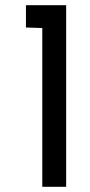

<svg xmlns="http://www.w3.org/2000/svg" viewBox="-20 -720 346 740"><path d="M235 0V-700H80V-614L143 -612V0Z"/></svg>

Font: Advent Pro
Style: SemiBold
Weight: 600
Designer: Andreas Kalpakidis
Foundry: Andreas Kalpakidis
Version: Version 2.002 2008